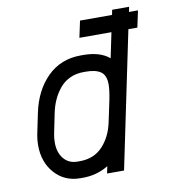

<svg xmlns="http://www.w3.org/2000/svg" viewBox="-79 -752 739 833"><g transform="rotate(-10 290.5 -336.0)"><path d="M208.5 12.2Q139.2 12.2 95.7 -36.6Q52.2 -85.4 52.2 -159.2Q52.2 -187.5 58.6 -216.3L75.7 -298.8Q95.7 -395 154.5 -453.6Q213.4 -512.2 301.8 -512.2H312Q387.2 -512.2 427.7 -477.5L450.7 -588.4H309.6L325.2 -661.6H466.3L470.7 -683.6H545.4L541 -661.6H580.6L564.9 -588.4H525.4L400.4 12.2H325.7L332 -19Q281.7 12.2 218.8 12.2ZM399.4 -367.2Q399.4 -407.7 377.2 -423.3Q355 -439 312 -439H301.8Q268.1 -439 241 -426.3Q213.9 -413.6 195.6 -391.1Q177.2 -368.7 165.3 -342.3Q153.3 -315.9 147 -284.2L129.9 -200.7Q125.5 -181.2 125.5 -159.2Q125.5 -115.2 147.9 -88.1Q170.4 -61 208.5 -61H218.8Q280.8 -61 319.1 -101.6Q357.4 -142.1 370.6 -204.6L390.6 -298.8Q399.4 -342.8 399.4 -367.2Z"/></g></svg>

Font: Anka/Coder Condensed
Style: Italic
Weight: 400
Width: 4
Italic angle: -12°
Monospace: yes
Version: Version 001.100